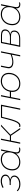

<svg xmlns="http://www.w3.org/2000/svg" viewBox="2282 -2849 570 5178"><g transform="rotate(-90 2567.0 -260.0)"><path d="M423 -157Q423 -112 392.5 -75Q362 -38 309 -16.5Q256 5 190 5Q130 5 80.5 -14Q31 -33 -2 -69L18 -91Q46 -59 90 -42.5Q134 -26 189 -26Q245 -26 291 -43.5Q337 -61 363.5 -91Q390 -121 390 -157Q390 -203 350 -229.5Q310 -256 240 -256H164L169 -285H236Q315 -285 364.5 -316.5Q414 -348 414 -398Q414 -442 376 -468Q338 -494 273 -494Q192 -494 103 -448L90 -477Q183 -525 273 -525Q352 -525 400 -491Q448 -457 448 -399Q448 -353 413 -319.5Q378 -286 315 -270Q423 -243 423 -157Z M1176 -36 1173 -7Q1148 3 1117 3Q1067 3 1040.5 -23.5Q1014 -50 1014 -96Q1014 -111 1015 -118Q977 -61 917 -29Q857 3 783 3Q681 3 620.5 -54.5Q560 -112 560 -210Q560 -299 598 -370Q636 -441 703 -482Q770 -523 854 -523Q941 -523 995 -483Q1049 -443 1064 -370L1094 -519H1127L1051 -137Q1047 -118 1047 -100Q1047 -26 1123 -26Q1154 -26 1176 -36ZM1047 -308Q1047 -396 995.5 -444Q944 -492 852 -492Q778 -492 719 -455.5Q660 -419 626.5 -355Q593 -291 593 -211Q593 -123 644.5 -75Q696 -27 789 -27Q863 -27 921.5 -63Q980 -99 1013.5 -163.5Q1047 -228 1047 -308Z M1524 -263 1705 0H1667L1497 -249H1363L1313 0H1280L1384 -519H1417L1369 -278H1498L1753 -519H1795Z M2333 -519 2229 0H2196L2294 -489H2005L1968 -340Q1936 -214 1906.5 -139.5Q1877 -65 1843.5 -30Q1810 5 1767 5Q1752 5 1730 -1L1738 -30Q1758 -26 1762 -26Q1798 -26 1826.5 -58.5Q1855 -91 1881.5 -160.5Q1908 -230 1938 -347L1982 -519Z M3191 -310Q3191 -221 3153.5 -149.5Q3116 -78 3049.5 -37.5Q2983 3 2899 3Q2797 3 2737 -54.5Q2677 -112 2677 -209Q2677 -222 2679 -248H2538L2488 0H2455L2558 -519H2591L2543 -279H2683Q2697 -351 2737 -406Q2777 -461 2837 -492Q2897 -523 2969 -523Q3071 -523 3131 -465.5Q3191 -408 3191 -310ZM3158 -309Q3158 -396 3107.5 -444Q3057 -492 2965 -492Q2893 -492 2834.5 -455.5Q2776 -419 2743 -354.5Q2710 -290 2710 -210Q2710 -123 2760.5 -75Q2811 -27 2902 -27Q2975 -27 3033.5 -63.5Q3092 -100 3125 -164Q3158 -228 3158 -309Z M3772 -519 3668 0H3635L3681 -228Q3571 -185 3482 -185Q3404 -185 3359.5 -217Q3315 -249 3315 -309Q3315 -329 3319 -346L3354 -519H3387L3352 -344Q3349 -328 3349 -314Q3349 -265 3385 -239Q3421 -213 3486 -213Q3573 -213 3687 -258L3739 -519Z M4333 -163Q4333 -87 4273.5 -43.5Q4214 0 4109 0H3892L3996 -519H4205Q4283 -519 4323 -491Q4363 -463 4363 -408Q4363 -356 4329 -318.5Q4295 -281 4237 -267Q4286 -259 4309.5 -233.5Q4333 -208 4333 -163ZM3981 -277H4157Q4234 -277 4282 -312Q4330 -347 4330 -404Q4330 -448 4298 -469.5Q4266 -491 4201 -491H4023ZM4301 -162Q4301 -209 4270.5 -229.5Q4240 -250 4169 -250H3975L3931 -28H4113Q4201 -28 4251 -63.5Q4301 -99 4301 -162Z M5092 -36 5089 -7Q5064 3 5033 3Q4983 3 4956.5 -23.5Q4930 -50 4930 -96Q4930 -111 4931 -118Q4893 -61 4833 -29Q4773 3 4699 3Q4597 3 4536.5 -54.5Q4476 -112 4476 -210Q4476 -299 4514 -370Q4552 -441 4619 -482Q4686 -523 4770 -523Q4857 -523 4911 -483Q4965 -443 4980 -370L5010 -519H5043L4967 -137Q4963 -118 4963 -100Q4963 -26 5039 -26Q5070 -26 5092 -36ZM4963 -308Q4963 -396 4911.5 -444Q4860 -492 4768 -492Q4694 -492 4635 -455.5Q4576 -419 4542.5 -355Q4509 -291 4509 -211Q4509 -123 4560.5 -75Q4612 -27 4705 -27Q4779 -27 4837.5 -63Q4896 -99 4929.5 -163.5Q4963 -228 4963 -308Z"/></g></svg>

Font: Montserrat Alternates ExLight
Style: Italic
Weight: 275
Italic angle: -11.3°
Designer: Julieta Ulanovsky
Foundry: Julieta Ulanovsky
Version: Version 7.200